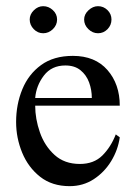

<svg xmlns="http://www.w3.org/2000/svg" viewBox="-20 -601 442 634"><path d="M362.3 -157.2 375.5 -147.5Q369.6 -106 347.2 -69.1Q324.7 -32.2 289.6 -9.3Q254.4 13.7 210 13.7Q151.9 13.7 112.5 -17.3Q73.2 -48.3 53.2 -96.9Q33.2 -145.5 33.2 -198.2Q33.2 -256.3 53.7 -306.2Q74.2 -356 115.7 -386.2Q157.2 -416.5 220.7 -416.5Q293.9 -416.5 334.7 -369.9Q375.5 -323.2 375.5 -252H96.2Q96.2 -208.5 111.8 -163.8Q127.4 -119.1 160.2 -89.4Q192.9 -59.6 243.7 -59.6Q290 -59.6 318.1 -87.6Q346.2 -115.7 362.3 -157.2ZM96.2 -277.3H283.2Q283.2 -304.2 274.2 -328.9Q265.1 -353.5 245.8 -369.1Q226.6 -384.8 195.8 -384.8Q150.4 -384.8 125 -351.6Q99.6 -318.4 96.2 -277.3ZM348.1 -536.6Q348.1 -518.1 335 -504.6Q321.8 -491.2 303.7 -491.2Q285.6 -491.2 271.7 -504.9Q257.8 -518.6 257.8 -536.6Q257.8 -553.7 272.2 -567.1Q286.6 -580.6 303.7 -580.6Q321.8 -580.6 335 -567.6Q348.1 -554.7 348.1 -536.6ZM168.5 -536.6Q168.5 -518.1 154.5 -504.6Q140.6 -491.2 122.6 -491.2Q104.5 -491.2 91.3 -504.9Q78.1 -518.6 78.1 -536.6Q78.1 -553.7 91.8 -567.1Q105.5 -580.6 122.6 -580.6Q140.6 -580.6 154.5 -567.6Q168.5 -554.7 168.5 -536.6Z"/></svg>

Font: Scheherazade New
Style: Regular
Weight: 400
Designer: SIL International
Foundry: SIL International
Version: Version 4.000